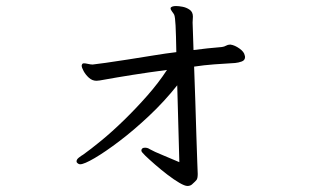

<svg xmlns="http://www.w3.org/2000/svg" viewBox="-20 -573 1040 637"><path d="M568 -290Q525 -236 474.5 -188.5Q424 -141 376.5 -105Q329 -69 294 -48.5Q259 -28 246 -28Q240 -28 235 -34Q234 -35 234 -38Q234 -44 241.5 -50Q249 -56 256 -60Q280 -77 316 -106.5Q352 -136 391.5 -174.5Q431 -213 468.5 -255.5Q506 -298 534 -341Q473 -333 419.5 -324.5Q366 -316 322 -308Q316 -307 310.5 -306Q305 -305 300 -305Q286 -305 275 -315Q264 -325 257.5 -337Q251 -349 251 -355Q251 -357 252.5 -360Q254 -363 258 -363Q263 -363 272 -361Q281 -359 286 -359H288Q299 -360 330.5 -364.5Q362 -369 404 -375.5Q446 -382 488.5 -389Q531 -396 565 -400Q564 -459 562.5 -488Q561 -517 558 -524Q556 -528 551 -534.5Q546 -541 546 -545V-547Q550 -553 564 -553Q573 -553 586 -550.5Q599 -548 609.5 -540.5Q620 -533 620 -518Q620 -514 619.5 -508.5Q619 -503 619 -498Q619 -494 620 -469Q621 -444 622 -407Q645 -410 668 -412.5Q691 -415 716 -417Q724 -418 730 -421.5Q736 -425 743 -425H745Q759 -423 774.5 -412Q790 -401 792 -389Q792 -388 792.5 -387Q793 -386 793 -384Q793 -373 782 -369Q771 -365 760 -364Q725 -362 691 -359.5Q657 -357 624 -352Q626 -298 628 -237.5Q630 -177 631.5 -123.5Q633 -70 634.5 -35Q636 0 636 4Q636 19 632 24Q628 29 620 36Q613 44 602 44Q593 44 575 33.5Q557 23 535.5 6.5Q514 -10 494.5 -27Q475 -44 462 -56.5Q449 -69 449 -73Q449 -83 461 -83Q470 -83 477 -78Q491 -70 520.5 -58Q550 -46 575 -35Z"/></svg>

Font: Moon Stars Kai T
Style: Regular
Weight: 400
Designer: GuiWonder
Version: Version 1.101